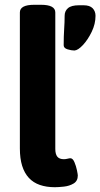

<svg xmlns="http://www.w3.org/2000/svg" viewBox="-20 -774 419 802"><path d="M151 -754Q211 -754 211 -722V-152Q211 -130 219.5 -119.5Q228 -109 247 -109Q254 -109 262 -111Q270 -113 274 -113Q284 -113 291 -96.5Q298 -80 301.5 -62.5Q305 -45 305 -41Q305 -18 287.5 -7.5Q270 3 247 5.5Q224 8 209 8Q174 8 146.5 -1.5Q119 -11 100.5 -31Q82 -51 72.5 -81.5Q63 -112 63 -154V-722Q63 -754 123 -754ZM329 -752Q355 -752 367 -739.5Q379 -727 379 -708Q379 -674 363 -641Q347 -608 326.5 -586Q306 -564 291 -563Q278 -563 262 -568Q246 -573 246 -585Q246 -623 248 -652.5Q250 -682 250 -708Q250 -728 264 -740Q278 -752 310 -752Z"/></svg>

Font: Asap VF Beta
Style: Regular
Weight: 400
Designer: Pablo Cosgaya
Foundry: Pablo Cosgaya
Version: Version 1.007